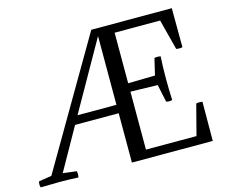

<svg xmlns="http://www.w3.org/2000/svg" viewBox="-190 -947 1300 1101"><g transform="rotate(-15 459.5 -396.5)"><path d="M464 -293H205L65 -44L146 -34Q150 -19 146 3Q83 0 35 0Q6 0 -78 2Q-84 -16 -78 -34L-2 -46L436 -796H914L915 -564Q893 -560 878 -564L831 -745H561V-445L721 -448L744 -546Q759 -550 781 -546Q777 -490 777 -417Q777 -350 780 -287Q762 -281 744 -287L722 -391L561 -395V-51H861L908 -232Q923 -236 945 -232L944 0H464ZM464 -751 233 -343H464Z"/></g></svg>

Font: Adamina
Style: Regular
Weight: 400
Designer: Cyreal (www.cyreal.org)
Foundry: Alexei Vanyashin
Version: Version 1.013